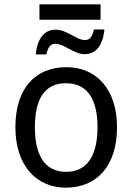

<svg xmlns="http://www.w3.org/2000/svg" viewBox="-20 -856 610 886"><path d="M162 -765H444V-836H162ZM145 -605H194C201 -635 210 -654 237 -654C275 -654 322 -606 370 -606C426 -606 455 -651 462 -720H414C406 -690 397 -671 371 -671C334 -671 289 -719 237 -719C182 -719 152 -675 145 -605ZM520 -269C520 -446 423 -546 286 -546C141 -546 51 -446 51 -269C51 -91 149 10 283 10C428 10 520 -91 520 -269ZM141 -269C141 -396 184 -472 284 -472C385 -472 430 -396 430 -269C430 -142 385 -63 285 -63C185 -63 141 -142 141 -269Z"/></svg>

Font: Noto Sans Thai
Style: Regular
Weight: 400
Designer: Monotype Design Team
Foundry: Monotype Imaging Inc.
Version: Version 1.901